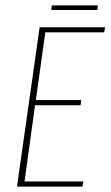

<svg xmlns="http://www.w3.org/2000/svg" viewBox="-20 -692 410 712"><path d="M43 0 127 -591H370L366 -572H148L113 -321H281L279 -302H110L71 -19H289L286 0ZM170 -655 172 -672H343L341 -655Z"/></svg>

Font: Alumni Sans Thin Thin
Style: Italic
Weight: 250
Italic angle: -8°
Version: Version 1.016